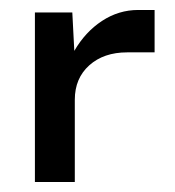

<svg xmlns="http://www.w3.org/2000/svg" viewBox="-20 -365 350 385"><path d="M50 -340H125L129 -263Q151 -301 184.5 -323Q218 -345 257 -345H290V-260H235Q188 -260 159 -234Q130 -208 130 -165V0H50Z"/></svg>

Font: Glametrix
Style: Bold
Weight: 700
Designer: gluk
Foundry: gluk
Version: Version 0.40